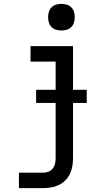

<svg xmlns="http://www.w3.org/2000/svg" viewBox="-20 -759 540 994"><path d="M78 215V135H203Q217 135 230.5 130Q244 125 253 113.5Q262 102 265 88Q268 74 268 60V-440H138V-520H358V60Q358 81 354.5 101.5Q351 122 342 141Q333 160 318 175Q303 190 284 199Q265 208 244.5 211.5Q224 215 203 215ZM298 -601Q284 -601 270.5 -605Q257 -609 247 -619Q237 -629 233 -642.5Q229 -656 229 -670Q229 -684 233 -697.5Q237 -711 247 -721Q257 -731 270.5 -735Q284 -739 298 -739Q312 -739 325.5 -735Q339 -731 349 -721Q359 -711 363 -697.5Q367 -684 367 -670Q367 -656 363 -642.5Q359 -629 349 -619Q339 -609 325.5 -605Q312 -601 298 -601ZM167 -226V-294H429V-226Z"/></svg>

Font: Iosevka SS10 Medium
Style: Regular
Weight: 500
Monospace: yes
Designer: Belleve Invis
Foundry: Belleve Invis
Version: Version 28.0.6; ttfautohint (v1.8.4)